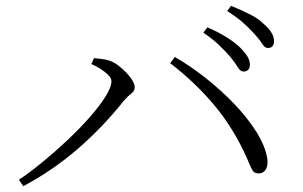

<svg xmlns="http://www.w3.org/2000/svg" viewBox="-20 -731 1040 660"><path d="M817 -485Q806 -485 797 -500.5Q788 -516 772 -535Q756 -554 733.5 -575.5Q711 -597 679 -619L693 -637Q730 -621 758 -603.5Q786 -586 803 -570Q822 -551 830.5 -537Q839 -523 839 -508Q839 -497 833 -491Q827 -485 817 -485ZM45 -113Q81 -137 124.5 -172.5Q168 -208 210 -247.5Q252 -287 286.5 -326Q321 -365 342 -398Q363 -431 363 -452Q363 -463 351 -474.5Q339 -486 322.5 -496Q306 -506 294 -511L303 -531Q313 -530 328 -528.5Q343 -527 358 -522Q372 -517 386.5 -506Q401 -495 414 -481.5Q427 -468 435 -454.5Q443 -441 443 -431Q443 -418 431.5 -409.5Q420 -401 406 -385Q371 -341 331 -299Q291 -257 247 -219Q203 -181 156 -149Q109 -117 60 -91ZM870 -135Q854 -134 847 -147Q840 -160 828 -189Q784 -288 719 -366.5Q654 -445 565 -514L581 -535Q632 -506 685.5 -464Q739 -422 785 -374Q831 -326 861.5 -277.5Q892 -229 899 -185Q901 -169 897.5 -157.5Q894 -146 886.5 -140.5Q879 -135 870 -135ZM901 -566Q890 -566 880.5 -581.5Q871 -597 854 -615Q836 -635 815 -653.5Q794 -672 761 -693L774 -711Q811 -696 839.5 -681.5Q868 -667 884 -651Q904 -634 913 -619Q922 -604 922 -590Q922 -578 916.5 -572Q911 -566 901 -566Z"/></svg>

Font: Noto Serif SC ExtraLight Light
Style: Regular
Weight: 300
Version: Version 2.002-H1;hotconv 1.1.0;makeotfexe 2.6.0